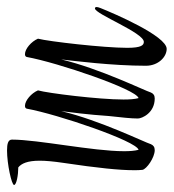

<svg xmlns="http://www.w3.org/2000/svg" viewBox="5 -499 494 546"><g transform="rotate(-90 252.0 -226.0)"><path d="M386 1C423 1 488 -152 502 -187C504 -192 505 -196 505 -198C505 -201 504 -203 501 -203C485 -203 432 -64 406 -64C397 -64 389 -70 389 -111C389 -178 407 -334 415 -365C407 -384 386 -402 371 -402C366 -402 364 -400 363 -397C347 -309 271 -85 246 -79C243 -90 242 -104 242 -122C242 -192 260 -337 268 -365C260 -384 239 -402 224 -402C219 -402 217 -400 216 -397C200 -309 124 -85 99 -79C96 -90 95 -104 95 -120C95 -209 128 -365 128 -439C128 -450 116 -453 97 -453C59 -453 -1 -440 -1 -433C-1 -426 28 -421 49 -421C60 -412 68 -395 68 -360C68 -343 66 -321 62 -294C47 -194 41 -132 41 -93C41 -84 41 -75 42 -68C44 -56 77 -33 98 -33C107 -33 112 -37 115 -44C120 -61 183 -189 209 -299C206 -275 199 -223 195 -163C191 -127 188 -100 188 -81C188 -69 204 -33 245 -33C254 -33 259 -37 262 -44C267 -61 330 -189 356 -299C352 -264 338 -154 338 -58C338 -23 363 1 386 1Z"/></g></svg>

Font: Comforter
Style: Regular
Weight: 400
Designer: Robert E. Leuschke
Foundry: Robert E. Leuschke
Version: Version 1.013; ttfautohint (v1.8.3)